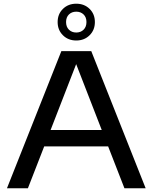

<svg xmlns="http://www.w3.org/2000/svg" viewBox="-20 -1016 824 1036"><path d="M17.5 0 311 -740H472.5L766 0H651.5L563.5 -226H218.5L130.5 0ZM253 -314.5H529L391 -670ZM391.5 -797.5Q348 -797.5 319.5 -825.8Q291 -854 291 -897Q291 -940 319.5 -968Q348 -996 391.5 -996Q435 -996 463.5 -968Q492 -940 492 -897Q492 -854 463.5 -825.8Q435 -797.5 391.5 -797.5ZM391.5 -840.5Q415.5 -840.5 431 -855.8Q446.5 -871 446.5 -897Q446.5 -923 431 -938Q415.5 -953 391.5 -953Q367.5 -953 352 -938Q336.5 -923 336.5 -897Q336.5 -871 352 -855.8Q367.5 -840.5 391.5 -840.5Z"/></svg>

Font: Encode Sans Exp Md
Style: Regular
Weight: 500
Width: 7
Designer: Multiple Designers
Foundry: Impallari Type
Version: Version 3.002; ttfautohint (v1.8.3) -l 8 -r 50 -G 200 -x 14 